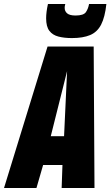

<svg xmlns="http://www.w3.org/2000/svg" viewBox="-59 -933 548 953"><path d="M-39 0 177 -702H406L410 0H247L251 -114H155L122 0ZM193 -257H259L274 -580ZM298 -744Q260 -744 231 -751.5Q202 -759 186 -780Q170 -801 170 -842Q170 -873 179 -913H265Q263 -906 262.5 -902Q262 -898 262 -894Q262 -877 274.5 -866.5Q287 -856 316 -856Q356 -856 367.5 -873Q379 -890 383 -913H469Q462 -848 443 -811Q424 -774 388.5 -759Q353 -744 298 -744Z"/></svg>

Font: Georama Condensed ExtraBold
Style: Italic
Weight: 800
Width: 3
Italic angle: -9°
Designer: Jean-Baptiste Levee
Foundry: Production Type
Version: Version 1.000